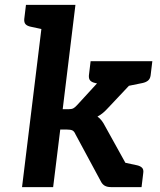

<svg xmlns="http://www.w3.org/2000/svg" viewBox="-20 -764 653 784"><path d="M70 0 161 -744H288L236 -318H259Q272 -318 279 -321.5Q286 -325 295 -335L439 -492Q449 -503 459.5 -508.5Q470 -514 486 -514H601L421 -323Q411 -312 401 -303.5Q391 -295 378 -288Q388 -281 395.5 -271Q403 -261 409 -249L547 0H433Q418 0 408 -5.5Q398 -11 392 -23L288 -216Q283 -228 275.5 -231.5Q268 -235 253 -235H226L197 0ZM477 -408 414 -470 419 -514H566L506 -414ZM459 0 420 -114 487 -100ZM186 -744 161 -643 105 -655Q91 -658 84.5 -665Q78 -672 79 -686L86 -744ZM602 -514 595 -456Q593 -442 584.5 -435Q576 -428 562 -425L503 -413V-514ZM450 -514 424 -413 369 -425Q355 -428 348.5 -435Q342 -442 343 -456L350 -514ZM459 0 484 -101 540 -89Q553 -86 560 -79Q567 -72 565 -58L558 0Z"/></svg>

Font: Aleo
Style: Bold Italic
Weight: 700
Italic angle: -7°
Version: Version 2.001;gftools[0.9.29]